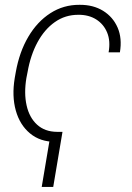

<svg xmlns="http://www.w3.org/2000/svg" viewBox="-20 -573 541 789"><path d="M213.9 -31.2 206.5 9.8Q145 9.8 103.3 -24.9Q61.5 -59.6 44.9 -118.9Q28.3 -178.2 40.5 -252L44.9 -276.9Q59.6 -359.4 96.2 -421.6Q132.8 -483.9 187 -518.8Q241.2 -553.7 307.1 -553.2Q362.8 -553.7 403.6 -528.6Q444.3 -503.4 463.4 -459.5Q482.4 -415.5 472.7 -357.9H426.3Q434.6 -404.3 420.4 -439Q406.2 -473.6 375.2 -493.2Q344.2 -512.7 301.3 -512.2Q248 -512.2 205.6 -482.4Q163.1 -452.6 134.3 -399.7Q105.5 -346.7 93.3 -276.9L88.4 -252Q78.1 -189.5 89.4 -139.6Q100.6 -89.8 132.3 -60.8Q164.1 -31.7 213.9 -31.2ZM236.8 -31.2 198.7 195.3H151.4L189.5 -31.2Z"/></svg>

Font: Inter Tight ExtraLight
Style: Italic
Weight: 250
Italic angle: -9.39999°
Designer: Rasmus Andersson
Foundry: rsms
Version: Version 3.004